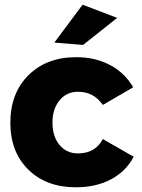

<svg xmlns="http://www.w3.org/2000/svg" viewBox="-20 -790 602 816"><path d="M331 -770 478 -714 333 -599 211 -609ZM417 -344Q379 -400 311 -400Q263 -400 233 -363.5Q203 -327 203 -269Q203 -210 233 -174Q263 -138 311 -138Q385 -138 417 -199L548 -124Q516 -62 452 -28Q388 6 302 6Q177 6 100.5 -69Q24 -144 24 -268Q24 -394 101 -470.5Q178 -547 304 -547Q385 -547 448 -513.5Q511 -480 546 -419Z"/></svg>

Font: Montserrat arm
Style: Bold
Weight: 700
Designer: Julieta Ulanovsky
Foundry: Julieta Ulanovsky
Version: Version 6.000;PS 006.000;hotconv 1.0.88;makeotf.lib2.5.64775